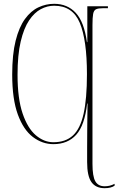

<svg xmlns="http://www.w3.org/2000/svg" viewBox="-20 -747 621 1007"><path d="M529 240Q482 240 459.5 208Q437 176 437 103V30Q437 -11 437.5 -68.5Q438 -126 439 -204H437Q424 -89 379.5 -40Q335 9 260 9Q202 9 152.5 -28.5Q103 -66 73.5 -146.5Q44 -227 44 -356Q44 -462 62 -533.5Q80 -605 111 -647.5Q142 -690 181.5 -708.5Q221 -727 264 -727Q333 -727 377 -680Q421 -633 436 -526H438V-714H546V-704H521Q496 -704 484 -698.5Q472 -693 468.5 -674Q465 -655 465 -616V112Q465 178 480 204Q495 230 529 230Q557 230 581 217V227Q562 240 529 240ZM260 -1Q324 -1 362.5 -36.5Q401 -72 418.5 -150.5Q436 -229 436 -358Q436 -537 398.5 -627Q361 -717 264 -717Q228 -717 194 -699Q160 -681 132.5 -640Q105 -599 88.5 -529Q72 -459 72 -355Q72 -230 98.5 -152Q125 -74 168 -37.5Q211 -1 260 -1Z"/></svg>

Font: Noto Serif Display ExtraCondensed Thin
Style: Regular
Weight: 100
Width: 2
Designer: Monotype Design Team
Foundry: Monotype Imaging Inc.
Version: Version 2.009